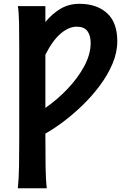

<svg xmlns="http://www.w3.org/2000/svg" viewBox="-20 -745 672 1004"><path d="M73.2 -712.9H217.3V-629.9Q252.9 -673.3 296.6 -699.2Q340.3 -725.1 395.5 -725.1Q485.8 -725.1 539.6 -676.3Q593.3 -627.4 593.3 -529.8Q593.3 -470.7 568.4 -411.9Q543.5 -353 502.4 -297.9Q461.4 -242.7 411.6 -194.6Q361.8 -146.5 311.3 -108.6Q260.7 -70.8 217.3 -46.4Q217.3 53.7 218.3 123.3Q219.2 192.9 224.6 239.3H73.2Q78.6 191.4 79.6 120.8Q80.6 50.3 80.6 -22V-495.6Q80.6 -567.4 79.6 -625.5Q78.6 -683.6 73.2 -712.9ZM217.3 -459V-180.7Q279.3 -223.6 333.3 -280.3Q387.2 -336.9 420.7 -399.2Q454.1 -461.4 454.1 -520Q454.1 -559.6 437 -582.5Q419.9 -605.5 380.9 -605.5Q340.8 -605.5 298.6 -570.6Q256.3 -535.6 217.3 -459Z"/></svg>

Font: Andika
Style: Bold
Weight: 700
Designer: Victor Gaultney, Annie Olsen, Julie Remington, Don Collingsworth, Eric Hays, Becca Hirsbrunner
Foundry: SIL International
Version: Version 6.101